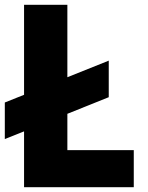

<svg xmlns="http://www.w3.org/2000/svg" viewBox="-20 -778 616 798"><path d="M536 -154V0H80V-232L0 -200V-352L80 -384V-758H260V-457L432 -526V-374L260 -305V-154Z"/></svg>

Font: Biryani Heavy
Style: Regular
Weight: 900
Designer: Dan Reynolds and Mathieu Réguer
Foundry: Dan Reynolds and Mathieu Réguer
Version: Version 1.003; ttfautohint (v1.1) -l 5 -r 5 -G 72 -x 0 -D la